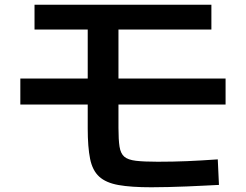

<svg xmlns="http://www.w3.org/2000/svg" viewBox="-20 -751 1040 812"><path d="M620 41Q534 41 481 31.5Q428 22 399.5 -4Q371 -30 361 -79.5Q351 -129 351 -208V-626H126V-731H874V-626H481V-210Q481 -160 485.5 -131Q490 -102 505.5 -88.5Q521 -75 555 -71Q589 -67 647 -67Q713 -67 771.5 -69.5Q830 -72 901 -77L906 31Q881 32 845.5 34Q810 36 770.5 37.5Q731 39 692 40Q653 41 620 41ZM66 -309V-419H934V-309Z"/></svg>

Font: M PLUS 1 Code SemiBold
Style: Regular
Weight: 600
Designer: Coji Morishita
Foundry: UNDERFOREST DESIGN
Version: Version 1.005